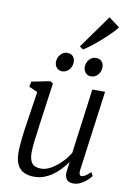

<svg xmlns="http://www.w3.org/2000/svg" viewBox="-106 -1053 777 1127"><g transform="rotate(10 283.0 -489.0)"><path d="M179 10Q144 10 118.2 -2Q92.5 -14 78.2 -41.8Q64 -69.5 64 -117.5Q64 -134 65.5 -156Q67 -178 70 -202.5Q73 -227 76 -250.5Q79 -274 82.5 -293.5L111 -482.5L60 -505.5L65.5 -537L174.5 -558.5L193 -548.5L157 -289Q154.5 -268.5 151.8 -247.8Q149 -227 146.2 -206.8Q143.5 -186.5 141.8 -167Q140 -147.5 140 -130Q140 -95.5 148.8 -76.8Q157.5 -58 173.5 -51Q189.5 -44 211 -44Q239.5 -44 270.2 -61.8Q301 -79.5 328.8 -107.5Q356.5 -135.5 375.5 -167L427 -553.5H503L439 -78.5Q436.5 -60.5 440.2 -51.2Q444 -42 452 -42Q462 -42 475 -50Q488 -58 505.5 -75.5L517 -54Q512.5 -46.5 497.2 -31.2Q482 -16 459.5 -3.5Q437 9 410.5 9Q382.5 9 370.5 -9Q358.5 -27 362.5 -55Q362.5 -57 363.2 -63Q364 -69 365.2 -77.5Q366.5 -86 367.5 -94.5Q368.5 -103 369.5 -109.5L368.5 -110Q352 -87 332 -65.5Q312 -44 288 -27Q264 -10 236.8 0Q209.5 10 179 10ZM232 -628Q214 -628 201 -642Q188 -656 188.5 -677.5Q189.5 -703.5 206 -721.8Q222.5 -740 245.5 -740Q267.5 -740 279.8 -726.5Q292 -713 291.5 -693Q291 -665 274 -646.5Q257 -628 232 -628ZM403.5 -628Q385.5 -628 372.8 -642Q360 -656 360 -677.5Q361 -703.5 377.2 -721.8Q393.5 -740 416.5 -740Q438.5 -740 451 -726.5Q463.5 -713 463 -693Q463 -665 445.8 -646.5Q428.5 -628 403.5 -628ZM311 -790 453 -988.5 517.5 -940Q511 -930 495.8 -913.5Q480.5 -897 459.8 -877.5Q439 -858 416.2 -838.5Q393.5 -819 371.5 -802.5Q349.5 -786 332 -775.5Z"/></g></svg>

Font: Merriweather 36pt Light
Style: Italic
Weight: 300
Italic angle: -7.8°
Version: Version 2.101